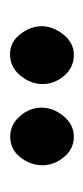

<svg xmlns="http://www.w3.org/2000/svg" viewBox="90 -745 169 389"><g transform="rotate(-90 174.5 -550.5)"><path d="M198.7 -548.8Q198.7 -573.2 216.1 -594Q233.4 -614.7 258.8 -614.7Q283.7 -614.7 299.8 -594Q315.9 -573.2 315.9 -550.3Q315.9 -527.8 299.1 -506.6Q282.2 -485.4 257.8 -485.4Q232.4 -485.4 215.6 -504.9Q198.7 -524.4 198.7 -548.8ZM34.2 -548.8Q34.2 -573.2 50.3 -593.8Q66.4 -614.3 92.3 -614.3Q116.7 -614.3 133.8 -594.5Q150.9 -574.7 150.9 -550.8Q150.9 -527.3 133.8 -506.3Q116.7 -485.4 91.8 -485.4Q67.4 -485.4 50.8 -505.4Q34.2 -525.4 34.2 -548.8Z"/></g></svg>

Font: Belanosima
Style: Regular
Weight: 400
Designer: The DocRepair Project, Santiago Orozco
Foundry: Google
Version: Version 2.000